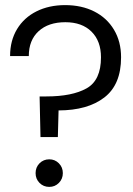

<svg xmlns="http://www.w3.org/2000/svg" viewBox="-20 -727 522 752"><path d="M135.1 -349.3H161.5Q262.6 -349.3 319 -380.9Q375.5 -412.4 375.5 -502.5Q375.5 -566.4 338.3 -603.2Q301.1 -640 236 -640Q169.6 -640 131.2 -604.8Q92.8 -569.6 92.8 -507.5H19.5Q19.5 -568 46.9 -613.2Q74.3 -658.3 123.1 -682.6Q172 -707 235.2 -707Q299.7 -707 349.2 -682Q398.7 -657 426.4 -610.6Q454.2 -564.3 454.2 -502.5Q454.2 -395.5 388.5 -345.1Q322.9 -294.7 209.4 -294.5L206.6 -190.1H138.6ZM119.4 -48.9Q119.4 -71.8 134.8 -87.4Q150.3 -103 173 -103Q195.2 -103 210.6 -87.4Q226.1 -71.8 226.1 -48.9Q226.1 -26.2 210.6 -10.6Q195.2 5 173 5Q150.3 5 134.8 -10.6Q119.4 -26.2 119.4 -48.9Z"/></svg>

Font: AF Albert Sans Medium
Style: Regular
Weight: 500
Designer: Andreas Rasmussen
Foundry: a.Foundry
Version: Version 1.300;Glyphs 3.2 (3231)